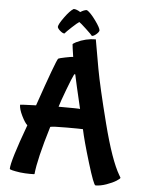

<svg xmlns="http://www.w3.org/2000/svg" viewBox="-60 -888 736 996"><g transform="rotate(5 308.0 -390.0)"><path d="M318 -776Q309 -771 281 -745Q253 -719 246 -710Q237 -710 224 -721Q211 -732 209 -741Q209 -754 236.5 -792Q264 -830 283 -841Q298 -841 318 -828Q338 -841 352 -841Q371 -830 398.5 -792Q426 -754 426 -741Q424 -732 411 -721Q398 -710 389 -710Q384 -717 355 -744Q326 -771 318 -776ZM385 -224Q371 -225 299 -225Q227 -225 215 -221Q162 -47 155 30Q155 31 130.5 31Q106 31 80 28Q25 20 25 14Q25 -26 96 -219Q83 -230 66 -264.5Q49 -299 49 -322Q49 -323 132 -326Q214 -564 225 -577Q229 -580 261 -586.5Q293 -593 302 -593L300 -606Q298 -620 295.5 -636.5Q293 -653 293 -658Q293 -661 310 -670Q359 -694 411 -694Q421 -635 437.5 -543.5Q454 -452 502 -264Q550 -76 594 -2L601 10Q601 15 582 27Q563 39 532 50Q501 61 475 61Q466 61 431.5 -52.5Q397 -166 385 -224ZM361 -327Q327 -471 324 -488Q321 -505 319 -505Q317 -505 314 -501Q305 -484 280.5 -419Q256 -354 249 -329Q360 -329 361 -327Z"/></g></svg>

Font: Bubblegum Sans
Style: Regular
Weight: 400
Designer: Angel Koziupa and Alejandro Paul
Foundry: Angel Koziupa and Alejandro Paul
Version: Version 1.001